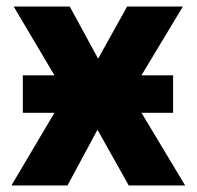

<svg xmlns="http://www.w3.org/2000/svg" viewBox="-20 -569 603 589"><path d="M15 0H187L279 -171L375 0H548L414 -223H511V-338H414L541 -549H370L281 -389L194 -549H22L147 -338H50V-223H147Z"/></svg>

Font: Noto Sans Mono SemiCondensed ExtraBold
Style: Regular
Weight: 800
Width: 4
Designer: Monotype Design Team
Foundry: Monotype Imaging Inc.
Version: Version 2.014